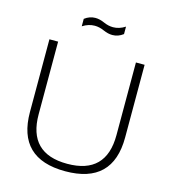

<svg xmlns="http://www.w3.org/2000/svg" viewBox="-127 -986 973 1094"><g transform="rotate(15 359.0 -439.5)"><path d="M78.1 -269.5V-698.2H129.4V-269.5Q129.4 -39.1 358.9 -39.1Q588.4 -39.1 588.4 -269.5V-698.2H639.6V-269.5Q639.6 4.9 358.9 4.9Q78.1 4.9 78.1 -269.5ZM236.8 -861.3Q266.1 -883.8 300.3 -883.8Q325.7 -883.8 354 -871.1Q382.3 -858.4 409.7 -858.4Q446.3 -858.4 481 -880.9V-836.9Q451.7 -814.5 417.5 -814.5Q392.1 -814.5 363.8 -827.1Q335.4 -839.8 308.1 -839.8Q271.5 -839.8 236.8 -817.4Z"/></g></svg>

Font: Sansation Light
Style: Light
Weight: 300
Designer: Bernd Montag
Version: Version 1.301